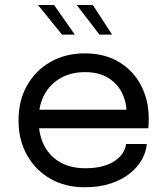

<svg xmlns="http://www.w3.org/2000/svg" viewBox="-20 -758 686 788"><path d="M104 -231.5V-307.5H514.5L499.5 -282.5Q499.5 -285.5 499.5 -288.2Q499.5 -291 499.5 -293.5Q499.5 -339.5 480.2 -377.8Q461 -416 423 -439Q385 -462 329 -462Q272.5 -462 229.5 -438Q186.5 -414 162.5 -370.2Q138.5 -326.5 138.5 -266Q138.5 -204.5 161.8 -160Q185 -115.5 228 -91.5Q271 -67.5 330 -67.5Q372 -67.5 403 -76.2Q434 -85 454.2 -99.8Q474.5 -114.5 485 -132Q495.5 -149.5 497.5 -167H582.5Q580 -135 562.5 -103.5Q545 -72 513 -46.2Q481 -20.5 434.5 -5Q388 10.5 327.5 10.5Q247.5 10.5 186.5 -24.5Q125.5 -59.5 90.8 -121.5Q56 -183.5 56 -264Q56 -345.5 91 -407.2Q126 -469 187.5 -504Q249 -539 328 -539Q408.5 -539 467.5 -504Q526.5 -469 558.5 -408.2Q590.5 -347.5 590.5 -270Q590.5 -262 590 -249Q589.5 -236 588.5 -231.5ZM440 -616H388L295 -737.5H361ZM287 -616H234.5L136 -737.5H202Z"/></svg>

Font: Epilogue
Style: Regular
Weight: 400
Designer: Tyler Finck
Foundry: Etcetera Type Co
Version: Version 2.112